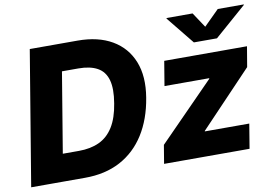

<svg xmlns="http://www.w3.org/2000/svg" viewBox="-80 -894 1455 1024"><g transform="rotate(-10 648.0 -382.0)"><path d="M301.8 0H84.5L108.9 -147H294.9Q357.9 -147 404.8 -168.7Q451.7 -190.4 481.7 -238.5Q511.7 -286.6 523.9 -363.8Q537.1 -441.4 523.7 -489.3Q510.3 -537.1 470.9 -558.8Q431.6 -580.6 367.7 -580.6H177.7L202.1 -727.5H389.6Q500.5 -727.5 575.9 -683.6Q651.4 -639.6 683.8 -558.3Q716.3 -477.1 697.3 -363.8Q678.7 -250.5 627.2 -168.9Q575.7 -87.4 494.1 -43.7Q412.6 0 301.8 0ZM303.7 -727.5 183.1 0H10.3L130.9 -727.5ZM730 0 746.6 -100.1 1045.9 -404.8 1046.4 -408.2H804.2L826.2 -541H1274.4L1255.9 -431.2L974.6 -135.7L974.1 -132.8H1214.8L1192.9 0ZM1019 -763.7 1073.2 -682.1 1155.3 -763.7H1296.4L1295.9 -760.7L1124 -610.4H999L877.4 -760.7L877.9 -763.7Z"/></g></svg>

Font: Inter 17pt ExtraBold
Style: Italic
Weight: 800
Italic angle: -9.3988°
Version: Version 4.001;git-66647c0bb